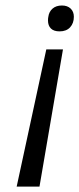

<svg xmlns="http://www.w3.org/2000/svg" viewBox="-20 -624 291 705"><path d="M251.2 -562.5Q251.2 -538.8 237.5 -523.8Q223.8 -508.8 198.8 -508.8Q177.5 -508.8 166.9 -519.4Q156.2 -530 156.2 -548.8Q156.2 -557.5 157.5 -562.5Q160 -581.2 173.1 -592.5Q186.2 -603.8 207.5 -603.8Q227.5 -603.8 239.4 -592.5Q251.2 -581.2 251.2 -562.5ZM211.2 -442.5 125 61.2H41.2L150 -442.5Z"/></svg>

Font: Cambay
Style: Italic
Weight: 400
Italic angle: -11°
Designer: Pooja Saxena
Foundry: Pooja Saxena
Version: Version 1.019;PS 001.019;hotconv 1.0.70;makeotf.lib2.5.58329